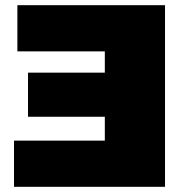

<svg xmlns="http://www.w3.org/2000/svg" viewBox="-20 -720 713 740"><path d="M616 0H34V-178H384V-270H88V-440H384V-522H47V-700H616Z"/></svg>

Font: Montserrat Black
Style: Regular
Weight: 900
Designer: Julieta Ulanovsky
Foundry: Julieta Ulanovsky
Version: Version 9.000; ttfautohint (v1.8.4.7-5d5b)